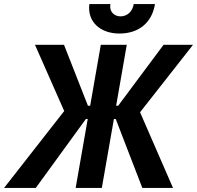

<svg xmlns="http://www.w3.org/2000/svg" viewBox="-61 -919 964 939"><path d="M-41 0H114L359 -337H368L309 0H437L496 -337H505L635 0H785L624 -370L883 -700H739L517 -402H507L559 -700H432L380 -402H369L252 -700H110L253 -376ZM523 -755C618 -755 682 -808 697 -899H593C587 -862 561 -839 528 -839C497 -839 472 -863 479 -899H376C365 -812 430 -755 523 -755Z"/></svg>

Font: Fixel Text 20240404 SemiBold
Style: Italic
Weight: 600
Width: 4
Italic angle: -10°
Designer: AlfaBravo + MacPaw
Foundry: Kyrylo Tkachov, Marchela Mozhyna, Serhii Makarenko, Maria Weinstein, Zakhar Kryvoshyya
Version: Version 1.211;Glyphs 3.2 (3225)